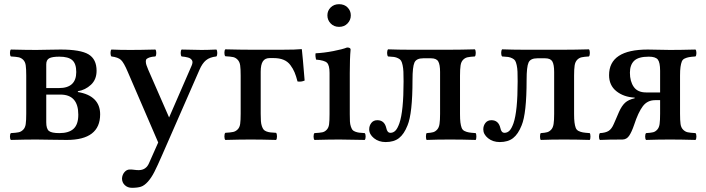

<svg xmlns="http://www.w3.org/2000/svg" viewBox="-20 -670 3392 922"><path d="M202.1 -360.8V-247.1H263.2Q346.2 -247.1 346.2 -324.2Q346.2 -364.3 327.1 -381.1Q308.1 -397.9 265.1 -397.9Q230.5 -397.9 216.3 -390.1Q202.1 -382.3 202.1 -360.8ZM270 -215.8H202.1V-83Q202.1 -51.3 215.1 -41Q228 -30.8 265.1 -30.8Q311 -30.8 333.5 -51.8Q356 -72.8 356 -119.1Q356 -215.8 270 -215.8ZM32.2 2Q27.8 -2.4 27.8 -14.4Q27.8 -26.4 32.2 -30.8Q58.1 -32.2 70.1 -34.9Q82 -37.6 91.6 -47.4Q101.1 -57.1 103.5 -74.2Q106 -91.3 106 -124V-307.1Q106 -339.4 103.5 -356.2Q101.1 -373 91.6 -382.6Q82 -392.1 70.1 -394.8Q58.1 -397.5 32.2 -398.9Q27.8 -403.3 27.8 -415.5Q27.8 -427.7 32.2 -432.1Q106.4 -430.2 153.8 -430.2Q172.9 -430.2 211.4 -431.2Q250 -432.1 271 -432.1Q366.7 -432.1 405.3 -408.9Q443.8 -385.7 443.8 -330.1Q443.8 -288.1 416.7 -262.9Q389.6 -237.8 354 -231.9V-228Q406.2 -219.7 433.6 -192.6Q460.9 -165.5 460.9 -121.1Q460.9 2 300.8 2Q264.6 2 219.5 1Q174.3 0 153.8 0Q104.5 0 32.2 2Z M565.9 187Q566.9 169.4 577.6 156.7Q588.4 144 603 144Q611.8 143.6 623.8 145.3Q635.7 147 646 147Q682.6 147 696.8 110.8L739.7 14.2L593.8 -324.2Q574.7 -369.6 560.8 -382.3Q546.9 -395 515.1 -398.9Q510.7 -403.3 510.7 -415.5Q510.7 -427.7 515.1 -432.1Q555.2 -430.2 606 -430.2Q651.9 -430.2 726.1 -432.1Q730.5 -427.7 730.5 -415.5Q730.5 -403.3 726.1 -398.9Q709 -397.9 699 -394.5Q689 -391.1 684.3 -387Q679.7 -382.8 680.2 -373.8Q680.7 -364.7 683.3 -357.2Q686 -349.6 691.9 -335L792 -106L899.9 -354Q903.8 -362.8 904.3 -369.6Q904.8 -376.5 901.6 -381.1Q898.4 -385.7 894 -388.9Q889.6 -392.1 882.1 -394Q874.5 -396 867.9 -397Q861.3 -397.9 852.1 -398.9Q847.7 -403.3 847.7 -415.5Q847.7 -427.7 852.1 -432.1Q916.5 -430.2 947.8 -430.2Q975.1 -430.2 1019 -432.1Q1023.4 -427.7 1023.4 -415.5Q1023.4 -403.3 1019 -398.9Q987.3 -395.5 969.2 -380.6Q951.2 -365.7 938 -335L758.8 74.2Q735.8 127 721.4 155.3Q707 183.6 690.2 202.4Q673.3 221.2 656.7 226.6Q640.1 231.9 613.8 231.9Q592.8 231.9 579.3 219Q565.9 206.1 565.9 187Z M1274.9 -391.1Q1252.9 -391.1 1242.4 -375.5Q1231.9 -359.9 1231.9 -325.2V-124Q1231.9 -102.5 1232.9 -88.6Q1233.9 -74.7 1237.5 -64.2Q1241.2 -53.7 1245.6 -48.1Q1250 -42.5 1259.5 -38.8Q1269 -35.2 1278.8 -34.2Q1288.6 -33.2 1305.7 -32.2Q1310.1 -27.8 1310.1 -15.1Q1310.1 -2.4 1305.7 2Q1233.4 0 1183.6 0Q1134.3 0 1062 2Q1057.6 -2.4 1057.6 -15.1Q1057.6 -27.8 1062 -32.2Q1087.9 -33.7 1099.9 -36.4Q1111.8 -39.1 1121.3 -48.6Q1130.9 -58.1 1133.3 -75Q1135.7 -91.8 1135.7 -124V-307.1Q1135.7 -339.4 1133.3 -356.2Q1130.9 -373 1121.3 -383.1Q1111.8 -393.1 1099.9 -395.8Q1087.9 -398.4 1062 -399.9Q1057.6 -404.3 1057.6 -416.5Q1057.6 -428.7 1062 -433.1Q1136.2 -431.2 1183.6 -431.2H1335.9Q1400.9 -431.2 1427.7 -434.1Q1429.7 -434.1 1429.7 -431.2Q1433.1 -403.3 1442.9 -283.2Q1426.3 -275.9 1408.7 -278.8Q1401.9 -305.2 1394.5 -322.8Q1387.2 -340.3 1374.5 -357.4Q1361.8 -374.5 1341.8 -382.8Q1321.8 -391.1 1293.9 -391.1Z M1659.7 -319.8V-122.1Q1659.7 -100.6 1660.4 -86.9Q1661.1 -73.2 1664.8 -62.5Q1668.5 -51.8 1672.4 -46.6Q1676.3 -41.5 1685.8 -37.8Q1695.3 -34.2 1704.6 -33Q1713.9 -31.7 1731.4 -30.8Q1735.8 -26.4 1735.8 -14.4Q1735.8 -2.4 1731.4 2Q1712.4 1.5 1671.6 1Q1630.9 0.5 1610.4 0Q1562.5 0 1490.2 2Q1485.8 -2.4 1485.8 -14.4Q1485.8 -26.4 1490.2 -30.8Q1516.1 -32.2 1527.8 -34.7Q1539.6 -37.1 1548.8 -46.9Q1558.1 -56.6 1560.3 -73.2Q1562.5 -89.8 1562.5 -122.1V-319.8Q1562.5 -356.4 1550.5 -368.4Q1538.6 -380.4 1497.6 -383.8Q1496.1 -388.7 1495.1 -398.4Q1494.1 -408.2 1495.6 -414.1Q1535.6 -416 1580.1 -424.6Q1624.5 -433.1 1646.5 -441.9Q1663.6 -441.9 1663.6 -432.1Q1659.7 -391.1 1659.7 -319.8ZM1567.9 -557.4Q1552.2 -573.7 1552.2 -596.2Q1552.2 -618.7 1567.9 -634.3Q1583.5 -649.9 1608.4 -649.9Q1633.3 -649.9 1648.9 -634.3Q1664.6 -618.7 1664.6 -596.2Q1664.6 -573.7 1648.9 -557.4Q1633.3 -541 1608.4 -541Q1583.5 -541 1567.9 -557.4Z M1752.9 -48.8Q1752.9 -66.4 1763.2 -79.6Q1773.4 -92.8 1792 -92.8Q1826.2 -92.8 1835 -55.2Q1839.4 -32.2 1855 -32.2Q1868.2 -32.2 1878.4 -42.2Q1888.7 -52.2 1897.9 -78.1Q1918 -136.2 1918 -278.8Q1918 -308.1 1917.2 -325.4Q1916.5 -342.8 1913.3 -357.2Q1910.2 -371.6 1906 -378.4Q1901.9 -385.3 1892.1 -390.1Q1882.3 -395 1872.1 -396.5Q1861.8 -397.9 1843.3 -398.9Q1838.9 -404.3 1838.9 -415.8Q1838.9 -427.2 1843.3 -433.1Q1897 -431.2 1944.8 -431.2H2141.1Q2191.9 -431.2 2260.3 -433.1Q2264.6 -428.7 2264.6 -416Q2264.6 -403.3 2260.3 -398.9Q2236.3 -397.5 2224.6 -394.8Q2212.9 -392.1 2203.6 -382.6Q2194.3 -373 2191.7 -355.7Q2189 -338.4 2189 -307.1V-123Q2189 -97.2 2190.9 -82Q2192.9 -66.9 2196.8 -56.4Q2200.7 -45.9 2210.4 -41Q2220.2 -36.1 2231.4 -34.2Q2242.7 -32.2 2264.2 -30.8Q2267.6 -26.4 2267.6 -14.4Q2267.6 -2.4 2264.2 2Q2197.8 0 2141.1 0Q2078.6 0 2028.8 2Q2025.4 -2.4 2025.4 -14.4Q2025.4 -26.4 2028.8 -30.8Q2049.8 -32.2 2060.1 -35.2Q2070.3 -38.1 2079.1 -47.6Q2087.9 -57.1 2090.6 -74.7Q2093.3 -92.3 2093.3 -123V-324.2Q2093.3 -359.9 2084.5 -375Q2075.7 -390.1 2049.8 -390.1H2012.2Q1979.5 -390.1 1970.2 -369.6Q1960.9 -349.1 1960.9 -286.1Q1960.9 -125 1937 -67.9Q1920.4 -25.9 1896 -6.8Q1871.6 12.2 1832 12.2Q1798.8 12.2 1775.9 -6.3Q1752.9 -24.9 1752.9 -48.8Z M2300.8 -48.8Q2300.8 -66.4 2311 -79.6Q2321.3 -92.8 2339.8 -92.8Q2374 -92.8 2382.8 -55.2Q2387.2 -32.2 2402.8 -32.2Q2416 -32.2 2426.3 -42.2Q2436.5 -52.2 2445.8 -78.1Q2465.8 -136.2 2465.8 -278.8Q2465.8 -308.1 2465.1 -325.4Q2464.4 -342.8 2461.2 -357.2Q2458 -371.6 2453.9 -378.4Q2449.7 -385.3 2439.9 -390.1Q2430.2 -395 2419.9 -396.5Q2409.7 -397.9 2391.1 -398.9Q2386.7 -404.3 2386.7 -415.8Q2386.7 -427.2 2391.1 -433.1Q2444.8 -431.2 2492.7 -431.2H2689Q2739.7 -431.2 2808.1 -433.1Q2812.5 -428.7 2812.5 -416Q2812.5 -403.3 2808.1 -398.9Q2784.2 -397.5 2772.5 -394.8Q2760.7 -392.1 2751.5 -382.6Q2742.2 -373 2739.5 -355.7Q2736.8 -338.4 2736.8 -307.1V-123Q2736.8 -97.2 2738.8 -82Q2740.7 -66.9 2744.6 -56.4Q2748.5 -45.9 2758.3 -41Q2768.1 -36.1 2779.3 -34.2Q2790.5 -32.2 2812 -30.8Q2815.4 -26.4 2815.4 -14.4Q2815.4 -2.4 2812 2Q2745.6 0 2689 0Q2626.5 0 2576.7 2Q2573.2 -2.4 2573.2 -14.4Q2573.2 -26.4 2576.7 -30.8Q2597.7 -32.2 2607.9 -35.2Q2618.2 -38.1 2627 -47.6Q2635.7 -57.1 2638.4 -74.7Q2641.1 -92.3 2641.1 -123V-324.2Q2641.1 -359.9 2632.3 -375Q2623.5 -390.1 2597.7 -390.1H2560.1Q2527.3 -390.1 2518.1 -369.6Q2508.8 -349.1 2508.8 -286.1Q2508.8 -125 2484.9 -67.9Q2468.3 -25.9 2443.8 -6.8Q2419.4 12.2 2379.9 12.2Q2346.7 12.2 2323.7 -6.3Q2300.8 -24.9 2300.8 -48.8Z M3082.5 -226.1H3149.9V-330.1Q3149.9 -370.1 3138.9 -384Q3127.9 -397.9 3095.7 -397.9Q3045.9 -397.9 3025.4 -378.2Q3004.9 -358.4 3004.9 -320.8Q3004.9 -279.3 3023.4 -252.7Q3042 -226.1 3082.5 -226.1ZM3027.8 -198.2V-201.2Q2974.6 -204.1 2939.7 -232.2Q2904.8 -260.3 2904.8 -309.1Q2904.8 -432.1 3090.8 -432.1Q3105 -432.1 3140.1 -431.2Q3175.3 -430.2 3197.8 -430.2Q3245.6 -430.2 3319.8 -432.1Q3324.2 -427.7 3324.2 -415.5Q3324.2 -403.3 3319.8 -398.9Q3298.8 -397.5 3288.3 -395.5Q3277.8 -393.6 3267.8 -388.9Q3257.8 -384.3 3253.9 -374Q3250 -363.8 3247.8 -348.4Q3245.6 -333 3245.6 -307.1V-124Q3245.6 -91.8 3248 -74.5Q3250.5 -57.1 3260.3 -47.4Q3270 -37.6 3282 -34.9Q3293.9 -32.2 3319.8 -30.8Q3324.2 -26.4 3324.2 -14.4Q3324.2 -2.4 3319.8 2Q3247.6 0 3197.8 0Q3142.1 0 3082.5 2Q3078.1 -2.4 3078.1 -14.4Q3078.1 -26.4 3082.5 -30.8Q3105.5 -32.2 3116.2 -34.9Q3127 -37.6 3136 -47.4Q3145 -57.1 3147.5 -74.5Q3149.9 -91.8 3149.9 -124V-189H3126Q3088.9 -189 3066.9 -159.9Q3044.9 -130.9 3024.9 -69.8Q3013.2 -35.6 3001.2 -18.1Q2989.3 -0.5 2969.7 0Q2902.8 0 2860.8 2Q2856.4 -2.4 2856.4 -13.9Q2856.4 -25.4 2860.8 -30.8Q2888.2 -32.2 2902.8 -41.5Q2917.5 -50.8 2927.7 -75.2Q2930.7 -82.5 2939.5 -102.3Q2948.2 -122.1 2952.6 -132.8Q2965.8 -162.1 2981.9 -176.8Q2998 -191.4 3027.8 -198.2Z"/></svg>

Font: Common Serif Medium
Style: Regular
Weight: 500
Designer: Philipp H. Poll, Khaled Hosny
Foundry: Stefan Peev, Context Ltd.
Version: Version 1.026